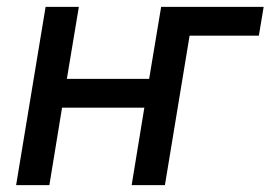

<svg xmlns="http://www.w3.org/2000/svg" viewBox="-20 -540 790 560"><path d="M27 0 113 -520H210L175 -310H415L450 -520H749L735 -436H533L461 0H364L401 -226H161L124 0Z"/></svg>

Font: Iosevka Custom Medium
Style: Italic
Weight: 500
Italic angle: -9°
Designer: Belleve Invis
Foundry: Belleve Invis
Version: Version 27.0.1